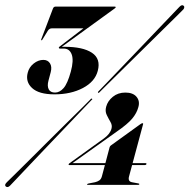

<svg xmlns="http://www.w3.org/2000/svg" viewBox="-28 -726 745 755"><path d="M403 -147Q404.5 -151.5 408 -154L523 -237Q529 -241.5 532 -241.5Q536 -241.5 534.5 -237L493.5 -84.5H545Q548.5 -84.5 548 -81Q546.5 -77 541.5 -77H491.5L479.5 -32.5Q474 -13 490.5 -9.5L517 -4.5Q520.5 -3.5 520 -1.5Q519 1 515.5 1H318Q313.5 1 314.5 -1.5Q315 -3 320.5 -4.5L346 -9.5Q356 -12 362.8 -16.8Q369.5 -21.5 372.5 -32L384.5 -77H243.5Q241 -77 242 -80Q242.5 -82 244.5 -83.5L380.5 -181.5Q405 -199 410.5 -220.5Q414 -233.5 406.5 -246.2Q399 -259 391.8 -273.8Q384.5 -288.5 389.5 -306.5Q395.5 -329 415.8 -345.5Q436 -362 465 -362Q495 -362 509 -345.2Q523 -328.5 516 -304.5Q510 -281.5 492 -259.8Q474 -238 430.5 -208L257 -84.5H386.5ZM363.5 -363.5Q359.5 -359 358.5 -361.5Q355 -363 359.5 -367Q364 -371.5 388.5 -397Q413 -422.5 448.8 -459.8Q484.5 -497 523.5 -537.8Q562.5 -578.5 597 -614.8Q631.5 -651 653.8 -674.2Q676 -697.5 677.5 -699Q688 -710 695 -702.5Q697.5 -700 696.2 -695Q695 -690 690.5 -686.5Q689.5 -685 666.5 -662.5Q643.5 -640 607.8 -604.8Q572 -569.5 531.8 -529.8Q491.5 -490 454.8 -453.8Q418 -417.5 393 -392.8Q368 -368 363.5 -363.5ZM327.5 -335Q331 -340 334 -337.5Q337 -336 331 -331.5Q326.5 -327 302.2 -301.5Q278 -276 242.2 -238.5Q206.5 -201 167 -159.8Q127.5 -118.5 92.8 -81.8Q58 -45 35.5 -21.2Q13 2.5 11.5 4Q2 13.5 -5.5 7Q-12 1 -0.5 -10Q1 -11.5 24.2 -34.2Q47.5 -57 83.2 -92.5Q119 -128 159.2 -168.2Q199.5 -208.5 236.5 -244.8Q273.5 -281 298.5 -305.8Q323.5 -330.5 327.5 -335ZM356.5 -447.5Q345.5 -405 298.2 -380Q251 -355 186 -355Q125 -355 98.2 -379.8Q71.5 -404.5 81 -440Q86.5 -462 104.5 -476.2Q122.5 -490.5 142.5 -490.5Q160 -490.5 168.5 -477Q177 -463.5 171.5 -442.5L162.5 -408.5Q157 -388 163.5 -375Q170 -362 188.5 -362Q206.5 -362 222 -379.5Q237.5 -397 250.5 -444.5Q262.5 -488.5 254 -511.8Q245.5 -535 222.5 -535H208Q202.5 -535 203.5 -539.5Q204 -541.5 208 -544L300 -614.5H175.5Q166 -614.5 160 -605L138.5 -570Q137 -567.5 135 -567.5Q133 -567.5 134 -571L179.5 -690.5Q182.5 -700 190 -700H423.5Q427.5 -700 427 -697Q426 -695 422 -692L215 -542H226Q298 -542 333.5 -518.5Q369 -495 356.5 -447.5Z"/></svg>

Font: Fraunces 144pt
Style: Bold Italic
Weight: 700
Italic angle: -16°
Version: Version 1.000;[b76b70a41]